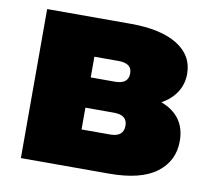

<svg xmlns="http://www.w3.org/2000/svg" viewBox="-66 -621 761 694"><g transform="rotate(10 314.5 -273.5)"><path d="M53 0V-547H360Q470 -547 531 -509.5Q592 -472 592 -404Q592 -366 572.5 -336Q553 -306 518 -287Q608 -253 608 -160Q608 -87 550.5 -43.5Q493 0 376 0ZM251 -140H356Q405 -140 405 -181Q405 -220 356 -220H251ZM251 -331H340Q389 -331 389 -370Q389 -407 340 -407H251Z"/></g></svg>

Font: Montserrat Black
Style: Regular
Weight: 900
Designer: Julieta Ulanovsky
Foundry: Julieta Ulanovsky
Version: Version 9.000; ttfautohint (v1.8.4.7-5d5b)